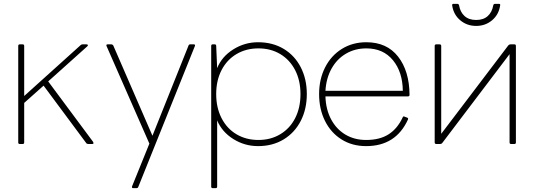

<svg xmlns="http://www.w3.org/2000/svg" viewBox="-20 -737 2782 1000"><path d="M98 13H83Q75 13 75 5V-498Q75 -506 83 -506H98Q106 -506 106 -498V-237L400 -502Q404 -506 410 -506H430Q436 -506 437.5 -503Q439 -500 435 -496L231 -313L465 2Q467 6 467 8Q467 13 460 13H440Q432 13 429 8L207 -291L106 -201V5Q106 13 98 13Z M534 -501Q534 -506 541 -506H559Q566 -506 570 -500L774 -30L962 -500Q964 -506 971 -506H988Q999 -506 995 -497L700 237Q698 243 690 243H674Q665 243 668 233L758 11L535 -497Z M1103 243H1088Q1080 243 1080 235V-498Q1080 -506 1088 -506H1098Q1106 -506 1106 -498L1111 -382Q1135 -442 1194.5 -479.5Q1254 -517 1324 -517Q1400 -517 1457.5 -482.5Q1515 -448 1546.5 -386.5Q1578 -325 1578 -247Q1578 -169 1546.5 -107.5Q1515 -46 1457.5 -11Q1400 24 1324 24Q1254 24 1195 -13Q1136 -50 1111 -110V235Q1111 243 1103 243ZM1545 -247Q1545 -318 1517 -372Q1489 -426 1439.5 -455.5Q1390 -485 1326 -485Q1262 -485 1212 -455.5Q1162 -426 1134 -372Q1106 -318 1106 -247Q1106 -176 1134 -121.5Q1162 -67 1212 -37.5Q1262 -8 1326 -8Q1390 -8 1440 -38Q1490 -68 1517.5 -122Q1545 -176 1545 -247Z M2105 -115Q2042 24 1887 24Q1814 24 1758.5 -11Q1703 -46 1672.5 -107.5Q1642 -169 1642 -247Q1642 -324 1673 -385.5Q1704 -447 1760 -482Q1816 -517 1888 -517Q1995 -517 2053.5 -442Q2112 -367 2113 -243Q2113 -235 2105 -235H1675Q1677 -167 1704.5 -115.5Q1732 -64 1779 -36Q1826 -8 1887 -8Q1958 -8 2004 -37.5Q2050 -67 2077 -125Q2080 -134 2088 -129L2099 -125Q2108 -122 2105 -115ZM1888 -485Q1829 -485 1782 -457.5Q1735 -430 1707 -380Q1679 -330 1675 -264H2078Q2077 -362 2026.5 -423.5Q1976 -485 1888 -485Z M2278 -498V-40L2627 -500Q2632 -506 2640 -506H2659Q2667 -506 2667 -498V5Q2667 13 2659 13H2642Q2634 13 2634 5V-455L2284 7Q2280 13 2271 13H2253Q2244 13 2244 5V-498Q2244 -506 2253 -506H2269Q2278 -506 2278 -498ZM2460 -633Q2498 -633 2520.5 -653.5Q2543 -674 2549 -709Q2551 -717 2558 -717H2578Q2587 -717 2585 -709Q2578 -661 2543 -631.5Q2508 -602 2460 -602Q2412 -602 2377 -631.5Q2342 -661 2335 -709V-711Q2335 -717 2342 -717H2362Q2369 -717 2371 -709Q2377 -674 2399.5 -653.5Q2422 -633 2460 -633Z"/></svg>

Font: LINE Seed JP_TTF Thin
Style: Regular
Weight: 250
Designer: LY Corporation & Fontrix & Fontworks
Version: Version 1.008